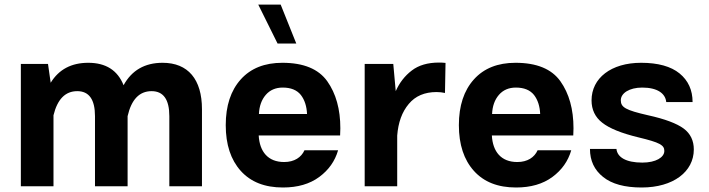

<svg xmlns="http://www.w3.org/2000/svg" viewBox="-20 -811 3085 836"><path d="M70.8 0H212.9V-309.1C230 -378.9 264.2 -414.1 316.4 -414.1C367.7 -414.1 393.6 -377.9 393.6 -305.2V0H535.6V-305.2C552.2 -377.9 586.9 -414.1 640.1 -414.1C691.4 -414.1 717.3 -377.9 717.3 -305.2V0H859.4V-335.4C859.4 -465.8 798.8 -537.6 688 -537.6C610.4 -537.6 553.7 -504.9 518.1 -439.9C492.2 -504.9 440.9 -537.6 364.3 -537.6C291 -537.6 236.3 -508.8 200.7 -450.7L189 -532.7H70.8Z M1460.9 -221.2C1461.4 -231.4 1461.9 -242.2 1461.9 -252.4C1461.9 -335.4 1442.9 -403.8 1404.8 -457.5C1366.7 -510.7 1301.8 -537.6 1209.5 -537.6C1132.3 -537.6 1071.8 -513.7 1028.3 -465.3C984.9 -417 962.9 -350.6 962.9 -266.1C962.9 -181.6 984.9 -115.2 1028.3 -66.9C1071.8 -18.6 1132.8 5.4 1211.9 5.4C1275.9 5.4 1328.6 -9.8 1370.1 -40.5C1411.1 -70.8 1438.5 -109.4 1452.1 -156.7H1305.7C1292 -126 1261.7 -105.5 1217.3 -105.5C1147 -105.5 1110.4 -150.4 1106.4 -221.2ZM1107.4 -314.5C1108.9 -348.6 1118.7 -376.5 1137.2 -397.9C1155.3 -418.9 1180.2 -429.7 1210.9 -429.7C1246.6 -429.7 1272.9 -418.9 1290 -397.5C1306.6 -376 1315.4 -348.1 1316.9 -314.5ZM1202.1 -791H1104.5L1188.5 -621.6H1270Z M1567.9 0H1709.5V-220.7C1713.9 -277.8 1730.5 -323.7 1759.8 -358.4C1788.6 -393.1 1829.1 -410.2 1880.9 -410.2C1894 -410.2 1906.2 -408.7 1917.5 -406.2L1919.9 -537.1C1911.1 -538.1 1901.9 -538.6 1891.6 -538.6C1842.3 -538.6 1802.7 -526.9 1772.9 -503.9C1742.7 -481 1719.2 -450.7 1703.1 -414.1L1692.4 -532.7H1567.9Z M2476.1 -221.2C2476.6 -231.4 2477.1 -242.2 2477.1 -252.4C2477.1 -335.4 2458 -403.8 2419.9 -457.5C2381.8 -510.7 2316.9 -537.6 2224.6 -537.6C2147.5 -537.6 2086.9 -513.7 2043.5 -465.3C2000 -417 1978 -350.6 1978 -266.1C1978 -181.6 2000 -115.2 2043.5 -66.9C2086.9 -18.6 2147.9 5.4 2227.1 5.4C2291 5.4 2343.8 -9.8 2385.3 -40.5C2426.3 -70.8 2453.6 -109.4 2467.3 -156.7H2320.8C2307.1 -126 2276.9 -105.5 2232.4 -105.5C2162.1 -105.5 2125.5 -150.4 2121.6 -221.2ZM2122.6 -314.5C2124 -348.6 2133.8 -376.5 2152.3 -397.9C2170.4 -418.9 2195.3 -429.7 2226.1 -429.7C2261.7 -429.7 2288.1 -418.9 2305.2 -397.5C2321.8 -376 2330.6 -348.1 2332 -314.5Z M2771.5 -537.6C2640.6 -537.6 2555.7 -470.7 2555.7 -374C2555.7 -333.5 2571.3 -300.8 2602.1 -276.9C2632.8 -252.4 2685.1 -231 2759.8 -212.9C2853.5 -190.4 2872.6 -179.2 2872.6 -153.8C2872.6 -126 2835.9 -103 2776.9 -103C2704.1 -103 2667.5 -127.4 2664.1 -162.6H2548.8C2548.8 -111.3 2567.9 -70.8 2606 -40.5C2644 -9.8 2700.2 5.4 2773.9 5.4C2911.6 5.4 3001 -63.5 3001 -160.2C3001 -198.7 2986.3 -229.5 2956.5 -251.5C2926.8 -273.4 2875 -293 2801.8 -309.1C2703.6 -331.5 2683.1 -343.8 2683.1 -374.5C2683.1 -405.3 2720.2 -429.7 2776.4 -429.7C2842.8 -429.7 2877.4 -403.8 2880.9 -366.7H2995.6C2995.6 -418.9 2976.6 -460.4 2939 -491.2C2901.4 -522 2845.2 -537.6 2771.5 -537.6Z"/></svg>

Font: Estedad Bold
Style: Regular
Weight: 700
Designer: Amin Abedi
Version: Version 7.3